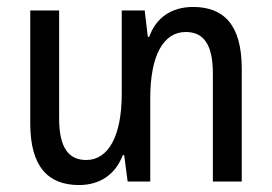

<svg xmlns="http://www.w3.org/2000/svg" viewBox="-20 -522 783 552"><path d="M535 -502C472 -502 428 -470 409 -416H405L396 -492H330V-252C330 -130 291 -62 228 -62C178 -62 150 -96 150 -182V-492H67V-167C67 -42 119 10 207 10C270 10 313 -23 333 -76H337L347 0H412V-240C412 -363 450 -430 514 -430C565 -430 592 -395 592 -310V0H675V-325C675 -451 623 -502 535 -502Z"/></svg>

Font: Noto Sans Armenian Condensed
Style: Regular
Weight: 400
Width: 3
Designer: Monotype Design Team
Foundry: Monotype Imaging Inc.
Version: Version 2.008